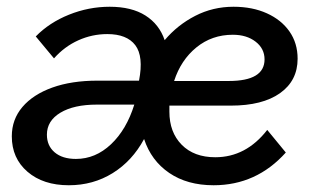

<svg xmlns="http://www.w3.org/2000/svg" viewBox="-20 -533 941 569"><path d="M140 -360 86 -425Q126 -466 184.5 -489.5Q243 -513 305 -513Q370 -513 411 -487Q452 -461 468 -414Q506 -459 558.5 -486Q611 -513 672 -513Q728 -513 771 -493.5Q814 -474 838 -439.5Q862 -405 862 -359Q862 -294 810 -257Q758 -220 664 -220H482Q482 -211 482 -202Q482 -141 518.5 -104Q555 -67 618 -67Q709 -67 772 -148L827 -81Q740 16 613 16Q535 16 481.5 -20.5Q428 -57 407 -121Q372 -56 314 -20Q256 16 184 16Q108 16 61.5 -24Q15 -64 15 -129Q15 -179 46.5 -216Q78 -253 135 -273.5Q192 -294 269 -294H392Q406 -366 381 -399Q356 -432 298 -432Q253 -432 212 -413.5Q171 -395 140 -360ZM670 -430Q608 -430 562 -392.5Q516 -355 496 -293H658Q764 -293 764 -357Q764 -389 737.5 -409.5Q711 -430 670 -430ZM205 -62Q263 -62 309 -105.5Q355 -149 378 -223H267Q199 -223 159 -199Q119 -175 119 -134Q119 -101 142 -81.5Q165 -62 205 -62Z"/></svg>

Font: Wix Madefor Text Medium
Style: Italic
Weight: 500
Italic angle: -12°
Designer: Dalton Maag Ltd
Foundry: Dalton Maag Ltd
Version: Version 3.100